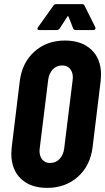

<svg xmlns="http://www.w3.org/2000/svg" viewBox="-20 -905 511 933"><path d="M35 -158Q35 -168 37 -190L76 -510Q87 -600 147 -654Q207 -708 296 -708Q377 -708 424 -663.5Q471 -619 471 -542Q471 -532 469 -510L430 -190Q419 -100 358.5 -46Q298 8 209 8Q128 8 81.5 -36.5Q35 -81 35 -158ZM292 -184 333 -516Q334 -520 334 -528Q334 -555 320 -571Q306 -587 282 -587Q255 -587 236.5 -567.5Q218 -548 214 -516L173 -184Q172 -180 172 -172Q172 -145 186 -129Q200 -113 223 -113Q251 -113 269.5 -132.5Q288 -152 292 -184ZM162 -765Q162 -769 165 -773L239 -877Q244 -885 254 -885H379Q388 -885 391 -877L443 -773Q444 -771 444 -768Q444 -759 433 -759H348Q338 -759 335 -768L313 -824Q310 -829 307 -824L271 -768Q269 -764 264.5 -761.5Q260 -759 256 -759H171Q162 -759 162 -765Z"/></svg>

Font: Barlow Condensed
Style: Bold Italic
Weight: 700
Width: 3
Italic angle: -7°
Designer: Jeremy Tribby
Foundry: Tribby Type
Version: Version 1.408